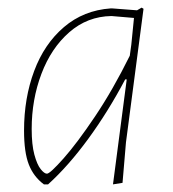

<svg xmlns="http://www.w3.org/2000/svg" viewBox="-20 -479 454 503"><path d="M356 -456 310 -106 301 0 276 4 312 -271H308Q263 -186 211 -115Q159 -44 106 4H95Q68 -16 55.5 -48Q43 -80 43 -137Q43 -222 69.5 -293Q96 -364 147.5 -408Q199 -452 270 -457H274L339 -452L351 -459ZM320 -333 324 -362 331 -432 272 -437Q209 -436 161.5 -394.5Q114 -353 88.5 -285.5Q63 -218 63 -141Q63 -100 70 -74Q77 -48 86.5 -36Q96 -24 103 -24Q111 -24 146.5 -64Q182 -104 229 -174Q276 -244 320 -333Z"/></svg>

Font: Luna Sans Thin
Style: Italic
Weight: 250
Italic angle: -7°
Designer: Juan Pablo del Peral
Foundry: Huerta Tipografica
Version: Version 2.001; ttfautohint (v1.5)